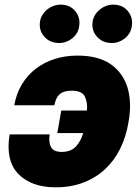

<svg xmlns="http://www.w3.org/2000/svg" viewBox="-20 -794 601 824"><path d="M21.3 -217.3H193.2Q187.9 -186.1 198.2 -164.1Q208.5 -142.4 244.3 -142Q286.6 -142.4 307.5 -166.9Q327.8 -190.3 337 -223H225.9L242.9 -319.6H353.3Q356.2 -355.8 343.8 -380.3Q331.7 -404.5 288.4 -404.8Q270.2 -404.8 257.3 -400.9Q244.3 -397 235.6 -389.2Q226.9 -381.4 221.6 -369.7Q216.3 -358 213.1 -342.3H41.2Q50.1 -392.4 74 -432Q98 -471.6 133.7 -499.1Q169.4 -526.6 215 -541Q260.7 -555.4 312.5 -555.4Q400.6 -555.4 453.5 -519.5Q480.1 -501.4 498.4 -476.4Q516.7 -451.3 526.5 -420.5Q536.2 -389.6 537.8 -353.5Q539.4 -317.5 532.7 -277L531.2 -268.5Q521 -206.7 495.6 -155.5Q470.2 -104.4 430.6 -67.6Q391 -30.9 337.9 -10.5Q284.8 9.9 218.8 9.9Q114.7 9.9 58.6 -47.6Q2.8 -105.1 21.3 -217.3ZM377.8 -703.1Q380.7 -718.8 389 -731.7Q397.4 -744.7 409.3 -754.1Q421.2 -763.5 435.9 -768.8Q450.6 -774.1 465.9 -774.1Q506 -774.1 528.8 -746.4Q551.8 -718 545.5 -680.4Q543.3 -665.1 535.5 -652Q527.7 -638.8 516 -629.4Q504.3 -620 489.9 -614.7Q475.5 -609.4 460.2 -609.4Q419.7 -609.4 395.6 -637.1Q371.4 -664.8 377.8 -703.1ZM152 -703.1Q154.8 -718.8 163.2 -731.7Q171.5 -744.7 183.4 -754.1Q195.3 -763.5 210 -768.8Q224.8 -774.1 240.1 -774.1Q280.2 -774.1 302.9 -746.4Q326 -718 319.6 -680.4Q317.5 -665.1 309.7 -652Q301.8 -638.8 290.1 -629.4Q278.4 -620 264 -614.7Q249.6 -609.4 234.4 -609.4Q193.9 -609.4 169.7 -637.1Q145.6 -664.8 152 -703.1Z"/></svg>

Font: Inter P Black
Style: Italic
Weight: 900
Italic angle: -9.40001°
Designer: Rasmus Andersson
Foundry: rsms
Version: Version 3.018;git-588b23468